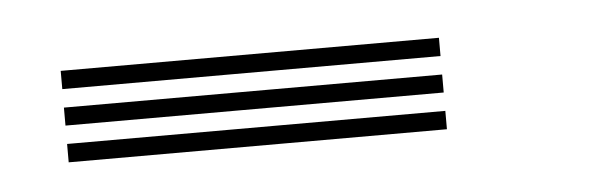

<svg xmlns="http://www.w3.org/2000/svg" viewBox="-24 -757 463 151"><g transform="rotate(-5 207.5 -681.0)"><path d="M26.2 -702.8V-717.2H324.8V-702.8ZM26.2 -645V-659.5H324.8V-645ZM26.2 -674V-688.2H324.8V-674Z"/></g></svg>

Font: Big Shoulders Inline Text Thin Medium
Style: Regular
Weight: 500
Version: Version 2.002